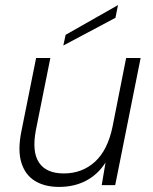

<svg xmlns="http://www.w3.org/2000/svg" viewBox="-20 -728 602 755"><path d="M433 0H380L395 -89Q366 -43 319.5 -18Q273 7 212 7Q156 7 117.5 -16.5Q79 -40 64 -88.5Q49 -137 64 -211L122 -500H178L121 -216Q105 -131 133.5 -88.5Q162 -46 231 -46Q303 -46 353.5 -92Q404 -138 423 -232L476 -500H533ZM444 -708 434 -658 229 -549 238 -591Z"/></svg>

Font: Albert Sans Light
Style: Italic
Weight: 300
Italic angle: -11.25°
Designer: Andreas Rasmussen
Foundry: a.Foundry
Version: Version 1.025